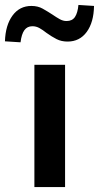

<svg xmlns="http://www.w3.org/2000/svg" viewBox="-73 -756 400 776"><path d="M66 0V-494H190V0ZM10 -585 -53 -589Q-51 -654 -22.5 -693Q6 -732 54 -732Q80 -732 99.5 -721Q119 -710 139 -697Q155 -686 168.5 -678.5Q182 -671 196 -671Q219 -671 230 -687.5Q241 -704 244 -736L307 -732Q306 -666 277.5 -627Q249 -588 200 -588Q175 -588 155.5 -598Q136 -608 115 -623Q100 -635 86.5 -642.5Q73 -650 58 -650Q37 -650 25.5 -634Q14 -618 10 -585Z"/></svg>

Font: Nunito Sans 10pt SemiCondensed
Style: Bold
Weight: 700
Width: 4
Designer: Vernon Adams
Foundry: Vernon Adams
Version: Version 3.101;gftools[0.9.27]